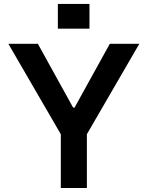

<svg xmlns="http://www.w3.org/2000/svg" viewBox="-20 -948 745 968"><path d="M271.7 -803.3H431.1V-928.3H271.7ZM533.7 -727.3 355.8 -405.5H348.7L170.8 -727.3H22L286.6 -271.3V0H418V-271.3L682.5 -727.3Z"/></svg>

Font: TID UI Semi Bold
Style: Regular
Weight: 600
Designer: The TID Project Authors
Foundry: Bakken & Bæck
Version: Version 1.001;hotconv 1.0.109;makeotfexe 2.5.65596